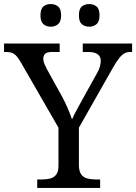

<svg xmlns="http://www.w3.org/2000/svg" viewBox="-24 -929 673 949"><path d="M160 0V-42H183Q205 -42 223.5 -46.5Q242 -51 253.5 -65.5Q265 -80 265 -109V-298L80 -619Q69 -638 59.5 -649.5Q50 -661 38 -666.5Q26 -672 9 -672H-4V-714H271V-672H234Q207 -672 198.5 -662.5Q190 -653 190 -640Q190 -626 196 -612Q202 -598 208 -587L282 -453Q299 -422 311.5 -392Q324 -362 332 -339Q341 -360 358 -391L392 -453L456 -568Q466 -585 470 -600.5Q474 -616 474 -628Q474 -650 458.5 -661Q443 -672 414 -672H385V-714H629V-672H617Q603 -672 590.5 -665Q578 -658 564.5 -641Q551 -624 534 -594L366 -298V-114Q366 -83 377 -67.5Q388 -52 407 -47Q426 -42 448 -42H471V0ZM417 -797Q395 -797 380.5 -809.5Q366 -822 366 -853Q366 -885 380.5 -897Q395 -909 417 -909Q438 -909 453 -897Q468 -885 468 -853Q468 -822 453 -809.5Q438 -797 417 -797ZM227 -797Q205 -797 190.5 -809.5Q176 -822 176 -853Q176 -885 190.5 -897Q205 -909 227 -909Q248 -909 263 -897Q278 -885 278 -853Q278 -822 263 -809.5Q248 -797 227 -797Z"/></svg>

Font: Noto Serif Georgian
Style: Regular
Weight: 400
Designer: Monotype Design Team, Akaki Razmadze
Foundry: Google LLC
Version: Version 2.002